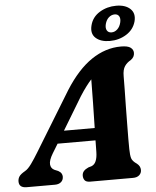

<svg xmlns="http://www.w3.org/2000/svg" viewBox="-87 -987 842 1039"><g transform="rotate(-5 334.0 -468.0)"><path d="M172 -170Q150 -133.5 152 -111.5Q154 -89.5 173.5 -80.5L193 -72.5Q205.5 -65.5 210.2 -57.2Q215 -49 215 -40.5Q215 -21.5 202.5 -10.8Q190 0 169 0H15.5Q-26 0 -26 -34.5Q-26 -49.5 -18.2 -61.5Q-10.5 -73.5 14 -87.5Q30.5 -96.5 49.5 -123Q68.5 -149.5 88.5 -182.5L285.5 -504.5Q353 -611 429.2 -662.5Q505.5 -714 589.5 -714Q627 -714 642 -702.5Q657 -691 657 -673.5Q657 -650.5 636 -636Q615 -624.5 602.8 -606.2Q590.5 -588 590.5 -552.5Q590.5 -524.5 589.8 -482Q589 -439.5 588.2 -391Q587.5 -342.5 587 -295.8Q586.5 -249 586.2 -212.2Q586 -175.5 586.5 -157Q587 -123.5 592 -107Q597 -90.5 621 -74.5Q639.5 -60 639.5 -39Q639.5 -22 627.2 -11Q615 0 593 0H360.5Q339 0 331 -10.2Q323 -20.5 323 -35Q323 -50 331.8 -60Q340.5 -70 357.5 -77.5L374.5 -82.5Q391.5 -89 399.2 -108Q407 -127 407.5 -155.5Q407.5 -168 408 -184.5Q408.5 -201 408.5 -220H202.5ZM350.5 -465 243 -287H410Q411.5 -351 412.8 -422Q414 -493 414.5 -551Q401.5 -537 385.8 -516.2Q370 -495.5 350.5 -465ZM533 -749Q483.5 -749 456.5 -773.5Q429.5 -798 441.5 -843Q453 -887 493.2 -911.5Q533.5 -936 583 -936Q633 -936 659.5 -911Q686 -886 675 -843Q663 -799 623 -774Q583 -749 533 -749ZM571 -890Q553.5 -890 539.2 -877.5Q525 -865 519 -842.5Q513.5 -820.5 521.2 -807.5Q529 -794.5 546 -794.5Q563.5 -794.5 577.5 -807.5Q591.5 -820.5 597 -842.5Q602.5 -864.5 595.2 -877.2Q588 -890 571 -890Z"/></g></svg>

Font: Fraunces 9pt Soft
Style: Bold Italic
Weight: 700
Italic angle: -16°
Version: Version 1.000;[b76b70a41]